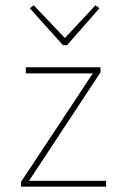

<svg xmlns="http://www.w3.org/2000/svg" viewBox="-20 -702 478 722"><path d="M59 0V-18L329 -426H77V-449H358V-430L89 -22H379V0ZM107 -682 224 -559 339 -682 354 -671 232 -532H217L92 -671Z"/></svg>

Font: Inconsolata SemiCondensed ExtraLight
Style: Regular
Weight: 200
Width: 4
Monospace: yes
Designer: Raph Levien, Cyreal, Brenton Simpson
Foundry: Raph Levien, Cyreal, Google
Version: Version 3.100; ttfautohint (v1.8.4.7-5d5b)